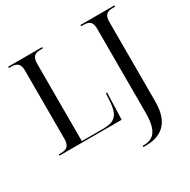

<svg xmlns="http://www.w3.org/2000/svg" viewBox="-205 -904 1318 1335"><g transform="rotate(-30 454.0 -237.0)"><path d="M569 240H587C705 240 799 187 799 8V-631C799 -684 818 -704 868 -704H887V-714H614V-704H634C682 -704 702 -685 702 -634V41C702 182 659 230 578 230H569ZM34 0H533L540 -214H530L527 -159C520 -46 488 -10 391 -10H219V-631C219 -685 240 -704 290 -704H307V-714H34V-704H50C100 -704 122 -686 122 -632V-84C122 -29 100 -10 50 -10H34Z"/></g></svg>

Font: Noto Serif Display SemiCondensed
Style: Regular
Weight: 400
Width: 4
Designer: Monotype Design Team
Foundry: Monotype Imaging Inc.
Version: Version 2.009